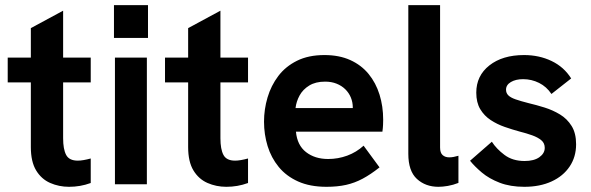

<svg xmlns="http://www.w3.org/2000/svg" viewBox="-20 -717 2300 747"><path d="M248.6 9.8Q209.4 9.8 175.2 -5.2Q141 -20.2 120.5 -54.1Q100 -88 100 -144.6V-607.6L225.6 -675.4V-179.2Q225.6 -136.4 237.4 -114.2Q249.2 -92 282.6 -92Q292.6 -92 305.4 -94.2Q318.2 -96.4 333 -100.4V-5Q312.2 2.6 291.2 6.2Q270.2 9.8 248.6 9.8ZM10 -396.4V-493H333V-396.4Z M427.2 0V-493H551.4V0ZM423.4 -569.4V-697H555.8V-569.4Z M860.6 9.8Q821.4 9.8 787.2 -5.2Q753 -20.2 732.5 -54.1Q712 -88 712 -144.6V-607.6L837.6 -675.4V-179.2Q837.6 -136.4 849.4 -114.2Q861.2 -92 894.6 -92Q904.6 -92 917.4 -94.2Q930.2 -96.4 945 -100.4V-5Q924.2 2.6 903.2 6.2Q882.2 9.8 860.6 9.8ZM622 -396.4V-493H945V-396.4Z M1250.2 9.8Q1186.2 9.8 1140 -10.9Q1093.8 -31.6 1064.4 -67.5Q1035 -103.4 1021.1 -148.9Q1007.2 -194.4 1007.2 -243.6Q1007.2 -291.6 1020.9 -337.8Q1034.6 -384 1062.7 -421.2Q1090.8 -458.4 1135.5 -480.6Q1180.2 -502.8 1242.2 -502.8Q1299.8 -502.8 1342.8 -483.3Q1385.8 -463.8 1414.1 -429.2Q1442.4 -394.6 1456.6 -349Q1470.8 -303.4 1470.8 -251.2Q1470.8 -243.6 1470.3 -231.2Q1469.8 -218.8 1467.8 -204.8H1131.4Q1136.2 -152 1170.7 -125.2Q1205.2 -98.4 1256.6 -98.4Q1295.4 -98.4 1331 -111.5Q1366.6 -124.6 1394.6 -150.2L1456.6 -65.8Q1422.4 -38.6 1391.2 -21.9Q1360 -5.2 1326.5 2.3Q1293 9.8 1250.2 9.8ZM1348.4 -267Q1350.4 -275 1351.5 -283Q1352.6 -291 1352.6 -298.4Q1352.6 -319.4 1345 -337.7Q1337.4 -356 1323.3 -369.8Q1309.2 -383.6 1289.4 -391.5Q1269.6 -399.4 1244.8 -399.4Q1207.8 -399.4 1183.1 -384.2Q1158.4 -369 1145.6 -345.6Q1132.8 -322.2 1129.8 -296.6H1389.6Z M1685.8 9.8Q1635.4 9.8 1602 -20.9Q1568.6 -51.6 1568.6 -118.6V-697H1692.2V-143Q1692.2 -122.4 1702.1 -113.6Q1712 -104.8 1727.8 -104.8Q1736.2 -104.8 1745.1 -106.5Q1754 -108.2 1763.6 -111V-5.4Q1743 2.8 1722.5 6.3Q1702 9.8 1685.8 9.8Z M2020 9.8Q1965.2 9.8 1924 -6.1Q1882.8 -22 1854.6 -45.8Q1826.4 -69.6 1808.8 -91.6L1893.6 -165.6Q1911.4 -137.8 1942.9 -114.2Q1974.4 -90.6 2021 -90.6Q2057.8 -90.6 2078.6 -105.5Q2099.4 -120.4 2099.4 -141.8Q2099.4 -160.2 2086 -171.4Q2072.6 -182.6 2050.6 -190.5Q2028.6 -198.4 2001.6 -205.2Q1973.6 -212.8 1943.9 -223.1Q1914.2 -233.4 1889.1 -249.9Q1864 -266.4 1848.5 -292.2Q1833 -318 1833 -356.6Q1833 -422.4 1884.1 -462.6Q1935.2 -502.8 2018.8 -502.8Q2077.8 -502.8 2126.1 -479.6Q2174.4 -456.4 2202.2 -411.8L2125.4 -351.4Q2106.6 -379.8 2077.4 -394.4Q2048.2 -409 2015.2 -409Q1986.4 -409 1967.6 -397.8Q1948.8 -386.6 1948.8 -368.2Q1948.8 -355 1957.5 -346.2Q1966.2 -337.4 1985.8 -330.5Q2005.4 -323.6 2037 -315.6Q2066.8 -308.6 2098.8 -298.6Q2130.8 -288.6 2158.7 -271.7Q2186.6 -254.8 2204 -226.8Q2221.4 -198.8 2221.4 -155.6Q2221.4 -106.6 2196.3 -69.2Q2171.2 -31.8 2125.9 -11Q2080.6 9.8 2020 9.8Z"/></svg>

Font: Hanken Grotesk
Style: Regular
Weight: 400
Designer: Alfredo Marco Pradil
Foundry: Hanken Design Co.
Version: Version 3.013